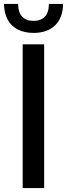

<svg xmlns="http://www.w3.org/2000/svg" viewBox="-36 -954 340 974"><path d="M79 0V-729H188V0ZM134 -787Q88 -787 54 -804.5Q20 -822 2.5 -855Q-15 -888 -16 -934H56Q56 -891 76.5 -869.5Q97 -848 134 -848Q171 -848 191.5 -869.5Q212 -891 212 -934H284Q283 -864 243.5 -825.5Q204 -787 134 -787Z"/></svg>

Font: Mona Sans ExtraLight Medium
Style: Regular
Weight: 500
Version: Version 2.000